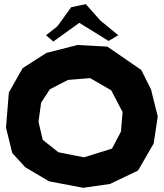

<svg xmlns="http://www.w3.org/2000/svg" viewBox="-20 -895 786 923"><path d="M413.1 -519.5 514.6 -460.9 569.3 -356.4 561.5 -262.7 518.6 -180.7 383.8 -138.7 260.7 -163.1 185.5 -222.7 165 -309.6 177.7 -401.4 219.7 -465.8 306.6 -510.7ZM203.1 -640.6 88.9 -567.4 22.5 -450.2 8.8 -281.2 39.1 -159.2 101.6 -90.8 215.8 -23.4 379.9 7.8 508.8 -10.7 643.6 -75.2 718.8 -205.1 738.3 -335 706.1 -464.8 659.2 -558.6 496.1 -670.9 352.5 -678.7ZM201.2 -725.6 236.3 -695.3 361.3 -785.2 502 -698.2 548.8 -725.6 462.9 -795.9 392.6 -875 322.3 -860.4 255.9 -768.6Z"/></svg>

Font: MaokenAssortedSans-TC
Style: Regular
Weight: 500
Version: Version 0.83